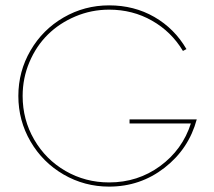

<svg xmlns="http://www.w3.org/2000/svg" viewBox="-20 -690 803 720"><path d="M389.2 -669.9Q482.9 -669.9 558.6 -626.5Q634.3 -583 679.2 -505.9L666 -499Q622.6 -571.3 550 -612.5Q477.5 -653.8 389.2 -653.8Q322.8 -653.8 262.7 -628.4Q202.6 -603 159.2 -560.1Q115.7 -517.1 90.3 -457Q64.9 -397 64.9 -330.1Q64.9 -241.2 108.2 -166.5Q151.4 -91.8 225.8 -48.8Q300.3 -5.9 389.2 -5.9Q496.6 -5.9 580.3 -67.1Q664.1 -128.4 695.8 -227.1H465.8V-242.2H717.8Q688 -131.8 597.2 -61Q506.3 9.8 389.2 9.8Q296.9 9.8 218.5 -35.6Q140.1 -81.1 94.5 -159.4Q48.8 -237.8 48.8 -330.1Q48.8 -422.4 94.5 -500.7Q140.1 -579.1 218.5 -624.5Q296.9 -669.9 389.2 -669.9Z"/></svg>

Font: Human Sans Thin
Style: Regular
Weight: 100
Designer: Tim Radville
Foundry: Continuum
Version: Version 1.000;FEAKit 1.0